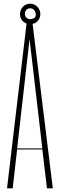

<svg xmlns="http://www.w3.org/2000/svg" viewBox="-20 -1036 330 1056"><path d="M49.8 0 74.2 -213.9H212.9L238.3 0H270.5L159.2 -905.3C169.9 -906.2 178.7 -911.1 185.5 -918.9C220.7 -954.1 195.3 -1015.6 145.5 -1015.6C95.7 -1015.6 72.3 -954.1 105.5 -918.9C112.3 -913.1 119.1 -909.2 126 -906.2L18.6 0ZM142.6 -820.3 212.9 -219.7H74.2ZM145.5 -930.7C107.4 -930.7 107.4 -990.2 145.5 -990.2H147.5C163.1 -990.2 176.8 -976.6 176.8 -954.1C176.8 -947.3 173.8 -941.4 168.9 -937.5C162.1 -932.6 154.3 -930.7 145.5 -930.7Z"/></svg>

Font: Caledo
Style: Light
Weight: 300
Designer: BSozoo
Foundry: BSozoo
Version: Version 002.000